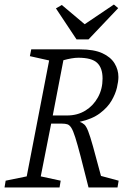

<svg xmlns="http://www.w3.org/2000/svg" viewBox="-26 -828 562 848"><path d="M-6 0 -1 -30 92 -49 191 -561 106 -580 112 -610H327Q389 -610 426 -593Q463 -576 480 -548Q497 -520 497 -488Q497 -469 490.5 -441Q484 -413 466.5 -383Q449 -353 415 -327.5Q381 -302 326 -290Q339 -285 347 -277.5Q355 -270 363.5 -248.5Q372 -227 385 -180.5Q398 -134 420 -51L498 -30L493 0H365Q344 -84 330 -137.5Q316 -191 306.5 -221Q297 -251 289 -263.5Q281 -276 271.5 -279Q262 -282 248 -282H200L154 -49L242 -30L237 0ZM207 -318H270Q316 -318 351 -339.5Q386 -361 406.5 -398Q427 -435 427 -481Q427 -528 403 -550.5Q379 -573 320 -573Q306 -573 289 -570Q272 -567 254 -562ZM312 -654 221 -791 247 -806 348 -721 477 -808 496 -792 365 -654Z"/></svg>

Font: Manuale Light
Style: Italic
Weight: 300
Italic angle: -11°
Version: Version 1.002